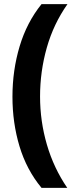

<svg xmlns="http://www.w3.org/2000/svg" viewBox="-20 -747 367 925"><path d="M40 -281Q40 -408 74.5 -523.5Q109 -639 180 -727H305Q238 -632 205.5 -517.5Q173 -403 173 -282Q173 -163 206 -50Q239 63 304 158H180Q108 71 74 -42Q40 -155 40 -281Z"/></svg>

Font: Noto Sans Lao SemiCondensed
Style: Bold
Weight: 700
Width: 4
Designer: Monotype Design Team
Foundry: Monotype Imaging Inc.
Version: Version 2.003; ttfautohint (v1.8.4.7-5d5b)